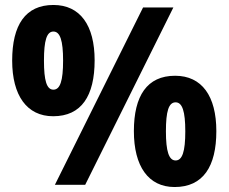

<svg xmlns="http://www.w3.org/2000/svg" viewBox="-20 -795 921 773"><path d="M194 -327C308 -327 361 -409 361 -552C361 -693 303 -775 195 -775C82 -775 29 -694 29 -551C29 -411 88 -327 194 -327ZM201 -51H323L678 -765H556ZM195 -434C168 -434 157 -470 157 -551C157 -632 168 -668 195 -668C222 -668 234 -632 234 -551C234 -469 222 -434 195 -434ZM683 -42C798 -42 851 -125 851 -267C851 -408 793 -490 685 -490C572 -490 519 -409 519 -267C519 -126 577 -42 683 -42ZM687 -149C660 -149 648 -186 648 -266C648 -347 659 -383 687 -383C714 -383 726 -347 726 -266C726 -185 714 -149 687 -149Z"/></svg>

Font: Noto Sans Tamil UI SemiCondensed ExtraBold
Style: Regular
Weight: 800
Width: 4
Designer: Jelle Bosma - Monotype Design Team
Foundry: Monotype Imaging Inc.
Version: Version 2.004